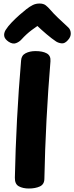

<svg xmlns="http://www.w3.org/2000/svg" viewBox="-20 -1063 425 1100"><path d="M100.9 -716.9Q102.7 -745.7 126.8 -758Q150.9 -770.3 183.4 -770.3Q224.2 -770.3 247.9 -757.2Q271.7 -744.1 269.1 -712Q255.4 -547.9 246.4 -375.5Q237.4 -203.1 234.2 -37.2Q233.4 -6.1 207.7 5.4Q181.9 17 145.4 17Q111.1 17 87.8 4.3Q64.4 -8.4 65.2 -45.2Q68.4 -204.7 77.4 -376.8Q86.4 -548.9 100.9 -716.9ZM102.9 -836.8Q90.7 -823 71.8 -815.8Q52.9 -808.6 29.3 -823.9Q7.7 -838.6 4.4 -855.4Q1.1 -872.2 11.9 -890.7Q25.6 -912.4 47.1 -934.7Q68.6 -957 91.3 -977.1Q114.1 -997.1 130.9 -1010.2Q151.1 -1026 168.3 -1034.4Q185.6 -1042.8 206.4 -1042.8Q229.1 -1042.8 242.3 -1032.3Q255.4 -1021.9 267.1 -1008.2Q287.6 -984.2 312.6 -960.6Q337.7 -937 370.9 -906.1Q384.4 -893.8 385.4 -872.6Q386.4 -851.4 368.4 -832.4Q351.2 -812.9 333.7 -814.6Q316.1 -816.2 301.6 -825.1Q277.1 -841.3 246.3 -867.5Q215.6 -893.7 194.3 -914.1Q177.8 -902.8 162.1 -891.1Q146.4 -879.4 132.2 -866.4Q117.9 -853.3 102.9 -836.8Z"/></svg>

Font: Playpen Sans Deva
Style: Regular
Weight: 400
Designer: Pooja Saxena, Gunjan Panchal, Laura Meseguer, Veronika Burian, José Scaglione
Foundry: TypeTogether
Version: Version 2.000